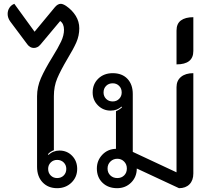

<svg xmlns="http://www.w3.org/2000/svg" viewBox="-20 -976 1092 1005"><path d="M174 -103V-472Q174 -521 194.5 -567.5Q215 -614 254 -677Q285 -727 300 -759Q315 -791 315 -820Q315 -852 295 -866L192 -743Q177 -725 157 -725Q137 -725 123 -744L34 -863Q20 -882 20 -903Q20 -921 29.5 -935.5Q39 -950 55 -956L161 -810L267 -938Q282 -956 298 -956Q309 -956 326 -945Q358 -923 376.5 -893Q395 -863 395 -828Q395 -789 379.5 -754Q364 -719 333 -668Q297 -607 279.5 -565.5Q262 -524 262 -472V-190Q242 -182 231 -169L234 -165Q245 -176 260 -182Q275 -188 291 -188Q331 -188 357.5 -160.5Q384 -133 384 -92Q384 -49 354 -20Q324 9 279 9Q232 9 203 -21.5Q174 -52 174 -103ZM327 -92Q327 -112 313.5 -125.5Q300 -139 279 -139Q259 -139 245.5 -125.5Q232 -112 232 -92Q232 -71 245.5 -57.5Q259 -44 279 -44Q300 -44 313.5 -57.5Q327 -71 327 -92Z M487 -94Q487 -136 515.5 -166Q544 -196 587 -197V-394Q608 -403 619 -415L616 -418Q593 -397 559 -397Q520 -397 492.5 -424.5Q465 -452 465 -492Q465 -536 494.5 -564.5Q524 -593 570 -593Q619 -593 647 -563.5Q675 -534 675 -484V-181L904 -74V-520Q904 -554 927.5 -573.5Q951 -593 992 -593V-68Q992 -32 972 -11.5Q952 9 917 9L696 -94Q696 -50 666.5 -20.5Q637 9 593 9Q546 9 516.5 -19.5Q487 -48 487 -94ZM617 -492Q617 -513 603.5 -526.5Q590 -540 570 -540Q549 -540 535.5 -526.5Q522 -513 522 -492Q522 -472 535.5 -458.5Q549 -445 570 -445Q590 -445 603.5 -458.5Q617 -472 617 -492ZM644 -94Q644 -116 629.5 -130.5Q615 -145 594 -145Q573 -145 558 -130.5Q543 -116 543 -94Q543 -72 557.5 -58Q572 -44 594 -44Q616 -44 630 -58Q644 -72 644 -94Z M904 -816Q904 -852 927 -869Q950 -886 992 -886V-709Q992 -639 904 -639Z"/></svg>

Font: K2D
Style: Regular
Weight: 400
Version: Version 1.000; ttfautohint (v1.6)